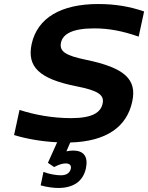

<svg xmlns="http://www.w3.org/2000/svg" viewBox="-20 -699 736 954"><path d="M669 -517 696 -642C624 -667 551 -679 468 -679C283 -679 165 -610 137 -479C114 -368 173 -307 361 -270C468 -249 499 -227 490 -185C481 -141 441 -112 333 -112C241 -112 149 -129 77 -153L50 -28C115 -8 189 4 264 8L218 110L249 131C272 119 290 113 306 113C326 113 335 122 332 139C327 160 311 172 282 172C260 172 223 166 196 155L182 222C212 231 249 235 269 235C345 235 393 202 407 137C419 79 396 49 343 49C331 49 320 51 310 53L329 9C508 4 610 -68 637 -194C661 -304 601 -362 407 -402C305 -423 274 -444 283 -487C292 -530 340 -558 448 -558C521 -558 589 -545 669 -517Z"/></svg>

Font: LT Wave Text Bold Italic
Style: Regular
Weight: 700
Designer: Daniel Lyons
Version: Version 2.5 (Glyphs App)